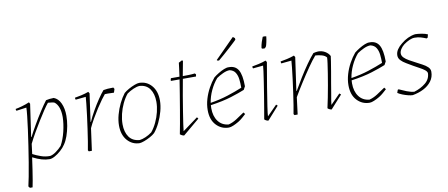

<svg xmlns="http://www.w3.org/2000/svg" viewBox="-74 -989 3491 1495"><g transform="rotate(-10 1671.0 -241.0)"><path d="M59 200Q52 195 48 187Q54 162 63.5 113.5Q73 65 83 3.5Q93 -58 103 -123.5Q113 -189 121 -249Q129 -309 134 -354.5Q139 -400 139 -420L59 -409Q55 -414 55 -424Q75 -427 106.5 -436Q138 -445 166 -457L173 -444L136 -188L139 -187Q159 -227 188 -277Q217 -327 247 -373.5Q277 -420 300 -450Q313 -453 328.5 -455Q344 -457 362 -457Q397 -444 416 -402.5Q435 -361 435 -304Q435 -265 427.5 -223.5Q420 -182 407 -145.5Q394 -109 377 -85Q362 -62 338.5 -41Q315 -20 290.5 -6.5Q266 7 248 7Q219 7 187 -2Q155 -11 116 -31Q109 20 102 66.5Q95 113 89 148Q83 183 79 200ZM257 -17Q279 -21 304 -39Q329 -57 350 -80Q375 -125 389.5 -185Q404 -245 405 -299Q405 -385 363 -419Q356 -423 340 -425Q324 -427 311 -428Q295 -409 273 -376Q251 -343 226 -302.5Q201 -262 176 -219Q151 -176 131 -135L121 -56Q149 -41 184.5 -28.5Q220 -16 257 -17Z M559 0 553 -9Q558 -33 565 -77Q572 -121 579.5 -174Q587 -227 593.5 -278Q600 -329 604 -367.5Q608 -406 609 -422L528 -414Q525 -420 525 -430Q545 -433 576.5 -440Q608 -447 635 -457L643 -444L612 -224L615 -223Q632 -262 657 -306Q682 -350 708 -388.5Q734 -427 754 -450Q769 -453 787 -454.5Q805 -456 833 -456L840 -444L831 -416Q825 -416 811.5 -416.5Q798 -417 783.5 -417.5Q769 -418 759 -417Q749 -406 730 -380Q711 -354 688 -318.5Q665 -283 643.5 -245.5Q622 -208 607 -175L583 0Z M960 6Q902 5 863.5 -39Q825 -83 825 -157Q825 -197 837 -241.5Q849 -286 869 -327Q889 -368 913 -399Q929 -413 952.5 -426Q976 -439 999.5 -448Q1023 -457 1038 -457Q1097 -456 1135 -412Q1173 -368 1173 -294Q1173 -254 1161 -209.5Q1149 -165 1129 -123.5Q1109 -82 1084 -52Q1069 -38 1045 -25Q1021 -12 998 -3.5Q975 5 960 6ZM965 -18Q985 -20 1012 -31.5Q1039 -43 1063 -61Q1087 -90 1105.5 -129Q1124 -168 1134 -209.5Q1144 -251 1144 -289Q1144 -352 1116.5 -391Q1089 -430 1035 -433Q1014 -432 986.5 -420Q959 -408 935 -391Q911 -362 892.5 -323Q874 -284 864 -242Q854 -200 854 -162Q854 -100 881.5 -61Q909 -22 965 -18Z M1312 7Q1305 7 1295.5 2.5Q1286 -2 1280 -8Q1286 -38 1295 -87.5Q1304 -137 1314 -196.5Q1324 -256 1334 -316.5Q1344 -377 1352 -429H1283Q1283 -435 1284 -440.5Q1285 -446 1288 -450Q1306 -450 1322.5 -450Q1339 -450 1355 -450Q1360 -488 1364 -516.5Q1368 -545 1369 -558L1396 -572L1403 -567Q1398 -541 1392.5 -511Q1387 -481 1381 -450Q1404 -450 1427.5 -450.5Q1451 -451 1477 -454L1485 -445L1482 -429H1378Q1366 -366 1355 -301Q1344 -236 1335 -179Q1326 -122 1320 -81.5Q1314 -41 1313 -26L1434 -115L1443 -103Z M1666 7Q1607 7 1566.5 -36Q1526 -79 1526 -155Q1526 -198 1539 -242Q1552 -286 1574 -326Q1596 -366 1622 -397Q1639 -411 1662 -425Q1685 -439 1707 -448Q1729 -457 1745 -456Q1797 -457 1820.5 -417.5Q1844 -378 1844 -288L1830 -262Q1789 -245 1722 -224Q1655 -203 1557 -189Q1556 -177 1556 -165Q1556 -102 1585.5 -62Q1615 -22 1668 -17Q1700 -25 1732 -45.5Q1764 -66 1797 -89L1808 -75Q1796 -64 1779.5 -49.5Q1763 -35 1745 -24Q1723 -11 1701.5 -2Q1680 7 1666 7ZM1643 -389Q1611 -352 1588.5 -303.5Q1566 -255 1559 -207Q1634 -219 1697.5 -239.5Q1761 -260 1814 -282Q1814 -316 1810.5 -347.5Q1807 -379 1793 -402Q1779 -425 1748 -432Q1724 -432 1695 -418.5Q1666 -405 1643 -389ZM1670 -521 1663 -527 1704 -568 1812 -677 1817 -682Q1822 -680 1832 -671L1834 -660Q1834 -658 1817.5 -642.5Q1801 -627 1776.5 -604.5Q1752 -582 1726 -559.5Q1700 -537 1681 -521Z M2011 -422 1930 -414Q1927 -420 1927 -430Q1947 -433 1978.5 -440Q2010 -447 2037 -457L2045 -444Q2027 -341 2012.5 -252.5Q1998 -164 1989 -103.5Q1980 -43 1980 -26L2058 -105L2069 -95L1978 7Q1971 7 1961.5 2.5Q1952 -2 1947 -8Q1953 -43 1961.5 -92Q1970 -141 1978.5 -194.5Q1987 -248 1994.5 -296.5Q2002 -345 2006.5 -379Q2011 -413 2011 -422ZM2025 -554Q2024 -555 2024 -557.5Q2024 -560 2023 -561Q2026 -582 2033 -604.5Q2040 -627 2047 -643Q2056 -645 2063.5 -644Q2071 -643 2075 -642Q2073 -621 2067.5 -596Q2062 -571 2059 -565Q2057 -563 2053 -557.5Q2049 -552 2047 -552Q2038 -551 2025 -554Z M2478 7Q2472 7 2462 2.5Q2452 -2 2447 -8Q2455 -43 2464 -88.5Q2473 -134 2481.5 -182.5Q2490 -231 2497 -275Q2504 -319 2508.5 -352Q2513 -385 2513 -398Q2500 -414 2474.5 -421Q2449 -428 2425 -429Q2398 -398 2363 -347.5Q2328 -297 2292 -240.5Q2256 -184 2227 -134L2210 0H2185L2179 -9Q2184 -33 2191 -77Q2198 -121 2205.5 -174Q2213 -227 2219.5 -278Q2226 -329 2230 -367.5Q2234 -406 2235 -422L2154 -414Q2151 -420 2151 -430Q2171 -433 2202.5 -440Q2234 -447 2261 -457L2269 -444L2232 -183L2235 -182Q2261 -228 2292.5 -279Q2324 -330 2356 -375.5Q2388 -421 2414 -450Q2423 -452 2433 -454Q2443 -456 2452 -456Q2482 -456 2506.5 -441.5Q2531 -427 2543 -404Q2542 -394 2537 -361.5Q2532 -329 2524.5 -285Q2517 -241 2509 -196Q2503 -156 2496.5 -120.5Q2490 -85 2486 -60Q2482 -35 2482 -28L2558 -105L2570 -95Z M2779 7Q2720 7 2679.5 -36Q2639 -79 2639 -155Q2639 -198 2652 -242Q2665 -286 2687 -326Q2709 -366 2735 -397Q2752 -411 2775 -425Q2798 -439 2820 -448Q2842 -457 2858 -456Q2910 -457 2933.5 -417.5Q2957 -378 2957 -288L2943 -262Q2902 -245 2835 -224Q2768 -203 2670 -189Q2669 -177 2669 -165Q2669 -102 2698.5 -62Q2728 -22 2781 -17Q2813 -25 2845 -45.5Q2877 -66 2910 -89L2921 -75Q2909 -64 2892.5 -49.5Q2876 -35 2858 -24Q2836 -11 2814.5 -2Q2793 7 2779 7ZM2756 -389Q2724 -352 2701.5 -303.5Q2679 -255 2672 -207Q2747 -219 2810.5 -239.5Q2874 -260 2927 -282Q2927 -316 2923.5 -347.5Q2920 -379 2906 -402Q2892 -425 2861 -432Q2837 -432 2808 -418.5Q2779 -405 2756 -389Z M3119 7Q3105 7 3083 1.5Q3061 -4 3039.5 -12.5Q3018 -21 3003 -31L3011 -54L3018 -57Q3043 -45 3076 -32Q3109 -19 3136 -17Q3189 -33 3226.5 -64Q3264 -95 3265 -142Q3263 -155 3247 -167.5Q3231 -180 3208 -192Q3185 -204 3161 -218Q3136 -233 3111 -247.5Q3086 -262 3070 -279Q3054 -296 3054 -318Q3054 -343 3069 -365Q3084 -387 3106 -404Q3132 -426 3160.5 -439.5Q3189 -453 3219 -457Q3240 -457 3270.5 -452Q3301 -447 3318 -438L3315 -430L3311 -414L3302 -409Q3281 -418 3259 -424.5Q3237 -431 3210 -431Q3191 -431 3168.5 -421Q3146 -411 3124 -395Q3106 -381 3094.5 -363Q3083 -345 3083 -329Q3083 -310 3098 -295Q3113 -280 3136.5 -266.5Q3160 -253 3184 -241Q3210 -227 3235 -214Q3260 -201 3276.5 -185Q3293 -169 3293 -148Q3293 -105 3269 -73Q3245 -41 3205.5 -21Q3166 -1 3119 7Z"/></g></svg>

Font: Labrada ExtraLight
Style: Italic
Weight: 200
Italic angle: -7°
Designer: Mercedes Jáuregui
Foundry: Omnibus-Type Team
Version: Version 1.000; ttfautohint (v1.8.4.7-5d5b)